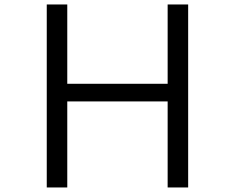

<svg xmlns="http://www.w3.org/2000/svg" viewBox="-20 -805 1040 850"><path d="M187 -785.2H277.8V-434.1H722.2V-785.2H813V24.9H722.2V-356H277.8V24.9H187Z"/></svg>

Font: FORM UDPGothic
Style: Regular
Weight: 400
Foundry: Pronama LLC
Version: Version 1.05101